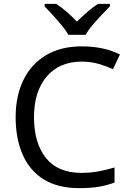

<svg xmlns="http://www.w3.org/2000/svg" viewBox="-20 -964 672 994"><path d="M403 -645Q288 -645 222 -568Q156 -491 156 -357Q156 -224 217.5 -146.5Q279 -69 402 -69Q449 -69 491 -77Q533 -85 573 -97V-19Q533 -4 490.5 3Q448 10 389 10Q280 10 207 -35Q134 -80 97.5 -163Q61 -246 61 -358Q61 -466 100.5 -548.5Q140 -631 217 -677.5Q294 -724 404 -724Q517 -724 601 -682L565 -606Q532 -621 491.5 -633Q451 -645 403 -645ZM334 -784Q321 -807 299 -833.5Q277 -860 253 -886Q229 -912 211 -931V-944H271Q297 -927 325 -903Q353 -879 378 -852Q405 -879 433 -903Q461 -927 487 -944H549V-931Q530 -912 505.5 -886Q481 -860 458.5 -833.5Q436 -807 424 -784Z"/></svg>

Font: Noto Sans Grantha
Style: Regular
Weight: 400
Designer: Monotype Design Team
Foundry: Monotype Imaging Inc.
Version: Version 2.003; ttfautohint (v1.8.4.7-5d5b)